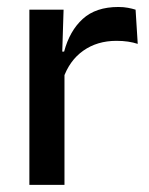

<svg xmlns="http://www.w3.org/2000/svg" viewBox="-20 -516 417 536"><path d="M156 -295.5 135 -372H159Q174.5 -430 211 -463.2Q247.5 -496.5 310.5 -496.5Q325.5 -496.5 337.2 -494.2Q349 -492 358.5 -489L364.5 -393.5Q352.5 -397.5 337.5 -399.8Q322.5 -402 305 -402Q251.5 -402 212.5 -374.5Q173.5 -347 156 -295.5ZM62 0V-489H157.5L153 -346.5L160 -339.5V0Z"/></svg>

Font: Anek Telugu Medium
Style: Regular
Weight: 500
Designer: Omkar Bhoir (Telugu), Yesha Goshar (Latin)
Foundry: Ek Type
Version: Version 1.003